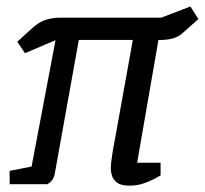

<svg xmlns="http://www.w3.org/2000/svg" viewBox="-20 -567 631 591"><path d="M378.8 4.4Q353.2 4.4 341 -4.3Q328.9 -13.1 325 -25.3Q321.1 -37.4 321.1 -46.9Q321.1 -65.5 326.3 -96.9Q331.5 -128.2 335.4 -147L388.8 -444H222.6L149.3 -36.1Q148.4 -28.7 145.8 -22.2Q143.2 -15.7 138.8 -10.4Q134.4 -5.1 126 0H9.7V-41.1L77.2 -54.3L150.9 -443.3L56.9 -403.3L33.1 -438.6L75.5 -477Q86.1 -486.9 95.8 -493.6Q105.5 -500.3 116.5 -504.4Q127.5 -508.5 139.4 -510.5Q151.4 -512.6 165.7 -512.6H476.2L566 -547L590.6 -508.4L544.8 -467.5Q534.3 -457.7 523.2 -452.8Q512.1 -447.9 499.4 -445.9Q486.8 -443.9 470.7 -443.9H467.7L402.1 -66H474.3V-27.2Q470 -24.6 455.8 -16.8Q441.5 -9 421.6 -2.3Q401.7 4.4 378.8 4.4Z"/></svg>

Font: Faustina Light
Style: Italic
Weight: 300
Italic angle: -8°
Designer: Alfonso Garcia
Foundry: http://www.omnibus-type.com
Version: Version 1.200